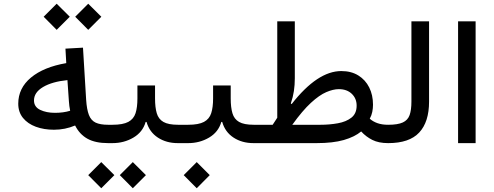

<svg xmlns="http://www.w3.org/2000/svg" viewBox="-20 -773 2670 1037"><path d="M215.8 -682.6 286.1 -752.9 356.9 -682.6 286.1 -611.8ZM386.2 -682.6 456.5 -752.9 527.3 -682.6 456.5 -611.8ZM337.9 -432.1 333.5 -510.3 428.2 -515.6 445.3 -233.9Q448.7 -181.6 460.2 -152.1Q471.7 -122.6 496.3 -110.8Q521 -99.1 564 -99.1H564.5V0H564Q495.1 0 452.4 -23.7Q409.7 -47.4 385.7 -95.2Q331.5 -72.3 271.5 -72.3Q217.3 -72.3 173.6 -88.4Q129.9 -104.5 104.2 -136Q78.6 -167.5 78.6 -212.9Q78.6 -296.9 147.2 -354Q215.8 -411.1 337.9 -432.1ZM344.2 -340.3Q261.7 -332 212.6 -303Q163.6 -273.9 163.6 -230.5Q163.6 -195.8 196.8 -179.7Q230 -163.6 277.3 -163.6Q322.3 -163.6 358.9 -174.8Q356 -189 354.5 -200.9Q353 -212.9 352.1 -226.6Z M817.4 -241.2Q817.4 -192.9 826.7 -161.4Q835.9 -129.9 862.5 -114.5Q889.2 -99.1 941.9 -99.1H973.1V0H940.4Q878.4 0 832.8 -29.8Q787.1 -59.6 771.5 -114.3H766.6Q751 -59.6 700.4 -29.8Q649.9 0 587.4 0H564.5Q548.3 0 548.3 -49.8Q548.3 -99.1 564.5 -99.1H587.4Q644 -99.1 673.1 -114.7Q702.1 -130.4 712.2 -161.9Q722.2 -193.4 722.2 -241.2V-311.5H817.4ZM456.5 172.9 526.9 102.5 597.7 172.9 526.9 243.7ZM627 172.9 697.3 102.5 768.1 172.9 697.3 243.7Z M1226.1 -241.2Q1226.1 -192.9 1235.4 -161.4Q1244.6 -129.9 1271.2 -114.5Q1297.9 -99.1 1350.6 -99.1H1381.8V0H1349.1Q1287.1 0 1241.5 -29.8Q1195.8 -59.6 1180.2 -114.3H1175.3Q1159.7 -59.6 1109.1 -29.8Q1058.6 0 996.1 0H973.1Q957 0 957 -49.8Q957 -99.1 973.1 -99.1H996.1Q1052.7 -99.1 1081.8 -114.7Q1110.8 -130.4 1120.8 -161.9Q1130.9 -193.4 1130.9 -241.2V-311.5H1226.1ZM972.2 172.9 1042.5 102.5 1112.8 172.9 1042.5 243.7Z M1381.8 0Q1365.7 0 1365.7 -49.8Q1365.7 -99.1 1381.8 -99.1H1452.6Q1459.5 -108.9 1465.3 -118.4Q1471.2 -127.9 1477.5 -137.2V-657.7H1572.3V-350.1Q1572.3 -314 1567.4 -281.5Q1562.5 -249 1550.8 -214.4L1555.2 -210.9Q1694.8 -389.2 1823.2 -389.2Q1877 -389.2 1915.3 -365.5Q1953.6 -341.8 1974.1 -300.8Q1994.6 -259.8 1994.6 -207.5Q1994.6 -188 1990.7 -168.7Q1986.8 -149.4 1977.1 -131.8Q1994.6 -116.2 2019 -107.7Q2043.5 -99.1 2076.2 -99.1H2076.7V0H2076.2Q2025.4 0 1991 -17.3Q1956.5 -34.7 1930.7 -63Q1895.5 -33.7 1836.9 -16.8Q1778.3 0 1689.9 0ZM1558.6 -99.1H1710Q1759.8 -99.1 1804.7 -107.2Q1849.6 -115.2 1877.9 -137.5Q1906.2 -159.7 1906.2 -202.6Q1906.2 -241.2 1879.9 -266.4Q1853.5 -291.5 1810.1 -291.5Q1779.8 -291.5 1742.2 -275.4Q1704.6 -259.3 1659.2 -217.5Q1613.8 -175.8 1558.6 -99.1Z M2076.7 -99.1Q2128.4 -99.1 2155.5 -111.6Q2182.6 -124 2192.4 -151.6Q2202.1 -179.2 2202.1 -224.1V-657.7H2297.4V-224.1Q2297.4 -114.3 2244.1 -57.1Q2190.9 0 2076.7 0Q2068.8 0 2064.5 -10.7Q2060.1 -21.5 2060.1 -49.8Q2060.1 -77.6 2064.5 -88.4Q2068.8 -99.1 2076.7 -99.1Z M2548.8 0H2454.1V-657.7H2548.8Z"/></svg>

Font: Estedad-FD Medium
Style: Regular
Weight: 500
Designer: Amin Abedi
Version: Version 7.3